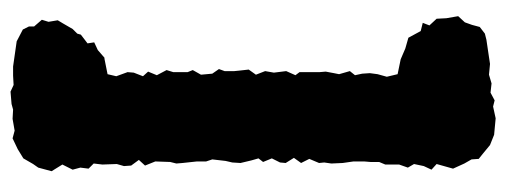

<svg xmlns="http://www.w3.org/2000/svg" viewBox="-326 -516 985 374"><g transform="rotate(-90 167.0 -328.5)"><path d="M92 141 72 133 55 119 45 111 44 97 36 83 26 61 35 29 24 19 31 4 35 -15 28 -27 34 -44V-71L39 -83V-100L40 -112V-133L37 -154L36 -176L38 -190L37 -200L45 -219L37 -235L47 -249L37 -265L38 -276L46 -292L39 -309L46 -318L42 -332L37 -353L38 -369L41 -382L44 -408L40 -420V-438L37 -466L36 -478L39 -490L40 -519L32 -539L43 -551L32 -566L31 -580L35 -594L34 -622L36 -639L26 -649L28 -665L24 -680L34 -700L21 -721L28 -747L35 -757L46 -776L64 -787L85 -797L100 -793L123 -797L141 -796L152 -799L176 -801L189 -795L207 -796H225L274 -789L297 -777L303 -765V-755L316 -740L312 -727L315 -709L309 -699L298 -680L289 -671L287 -664L270 -651L272 -638L257 -631L242 -618H240L210 -612L206 -595L214 -573L213 -561L206 -543L215 -533L208 -516L218 -497L214 -484V-456L218 -446L209 -430L211 -408L220 -395L216 -384V-365L217 -355L219 -337L209 -323L216 -305L213 -288L216 -264L208 -246L214 -238V-222V-199L215 -187L212 -171L210 -161L216 -140L208 -130L211 -116L212 -101L210 -86L205 -68L210 -47L239 -41L260 -32L281 -26L294 -2L310 2L305 15L318 29L319 48L323 71L311 84L306 98L302 113L289 123L277 126L250 130L230 133L209 131L192 136L174 134L159 142L147 139L124 144Z"/></g></svg>

Font: Winky Rough ExtraBold
Style: Regular
Weight: 800
Designer: Simon Atzbach
Foundry: typofactur
Version: Version 1.206; ttfautohint (v1.8.4.7-5d5b)